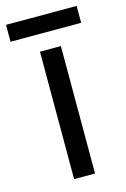

<svg xmlns="http://www.w3.org/2000/svg" viewBox="-127 -728 511 780"><g transform="rotate(-15 128.5 -338.5)"><path d="M173 0H85V-536H173ZM277 -677V-606H-20V-677Z"/></g></svg>

Font: Noto Sans Cypro Minoan
Style: Regular
Weight: 400
Designer: David Williams
Foundry: David Williams
Version: Version 1.503; ttfautohint (v1.8.4.7-5d5b)